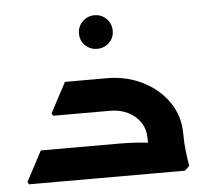

<svg xmlns="http://www.w3.org/2000/svg" viewBox="-43 -565 677 612"><g transform="rotate(-5 295.5 -259.5)"><path d="M414.7 -117Q414.7 -143 400.2 -164.5Q385.7 -186 360.7 -198.5Q335.7 -211 303.7 -211H158.3V-222L170.3 -315.3H303.7Q364 -315.3 415.5 -290Q467 -264.7 498.3 -220Q529.7 -175.3 529.7 -117ZM26 0 21.7 -8 72.7 -104.3H224.7V0ZM72.7 0V-104.3H323.7Q348.7 -104.3 373.2 -102.8Q397.7 -101.3 413.7 -99.3Q429.7 -97.3 429.7 -97.3V0ZM121.7 -211 117.3 -219 168.3 -315.3H287V-211ZM425.7 0Q421.7 -27 418.2 -57Q414.7 -87 414.7 -117H529.7Q529.7 -87.3 533 -60.3Q536.3 -33.3 539.7 -14L524.7 0ZM280.2 -411.3Q257.7 -411.3 242 -426.7Q226.3 -442 226.3 -464.6Q226.3 -487.1 242.1 -502.9Q257.9 -518.7 280.5 -518.7Q303 -518.7 318.7 -502.9Q334.3 -487.1 334.3 -464.6Q334.3 -442 318.6 -426.7Q302.8 -411.3 280.2 -411.3Z"/></g></svg>

Font: Fustat
Style: Regular
Weight: 400
Designer: Mohamed Gaber, Khaled Hosny, Laura Garcia Mut
Foundry: Kief Type Foundry, Alif Type Foundry, Hard Type Foundry
Version: Version 1.007